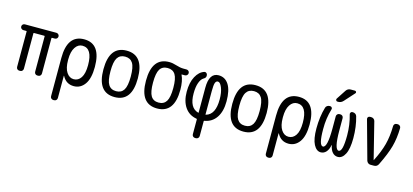

<svg xmlns="http://www.w3.org/2000/svg" viewBox="-75 -1350 4649 2159"><g transform="rotate(15 2250.0 -270.5)"><path d="M66.4 -452.1Q52.7 -452.1 42.5 -461.9Q32.2 -471.7 32.2 -485.8Q32.2 -500 42 -509.8Q51.8 -519.5 66.4 -519.5H432.6Q446.3 -519.5 456.5 -509.8Q466.8 -500 466.8 -485.8Q466.8 -471.7 457 -461.9Q447.3 -452.1 432.6 -452.1H400.4Q395.5 -452.1 394.5 -447.3V-35.2Q394.5 -20.5 384.8 -10.3Q375 0 360.4 0H349.6Q335 0 325.2 -9.8Q315.4 -19.5 315.4 -35.2V-447.3Q315.4 -452.1 309.6 -452.1H190.4Q185.5 -452.1 184.6 -447.3V-35.2Q184.6 -20.5 174.8 -10.3Q165 0 150.4 0H139.6Q125 0 115.2 -9.8Q105.5 -19.5 105.5 -35.2V-447.3Q105.5 -452.1 99.6 -452.1Z M638.7 -264.6V-254.9Q638.7 -164.1 671.4 -114.7Q704.1 -65.4 754.9 -65.4Q807.6 -65.4 839.4 -113.8Q871.1 -162.1 871.1 -259.8Q871.1 -455.1 754.9 -455.1Q704.1 -455.1 671.4 -405.3Q638.7 -355.5 638.7 -264.6ZM594.7 219.7Q580.1 219.7 569.8 210Q559.6 200.2 559.6 184.6V-259.8Q559.6 -529.3 754.9 -529.8Q950.2 -530.3 950.2 -259.8Q950.2 -125 901.9 -57.6Q853.5 9.8 775.4 9.8Q685.5 9.8 641.6 -74.2Q641.6 -75.2 639.6 -75.2Q638.7 -75.2 638.7 -74.2V184.6Q638.7 199.2 628.9 209.5Q619.1 219.7 603.5 219.7Z M1339.4 -415.5Q1310.5 -460.9 1250 -460.9Q1189.5 -460.9 1160.6 -415.5Q1131.8 -370.1 1131.8 -260.3Q1131.8 -150.4 1160.6 -104.5Q1189.5 -58.6 1250 -58.6Q1310.5 -58.6 1339.4 -104.5Q1368.2 -150.4 1368.2 -260.3Q1368.2 -370.1 1339.4 -415.5ZM1450.2 -260.3Q1450.2 9.8 1250 9.8Q1049.8 9.8 1049.8 -260.3Q1049.8 -530.3 1250 -530.3Q1450.2 -530.3 1450.2 -260.3Z M1834.5 -415.5Q1805.7 -460.9 1744.6 -460.9Q1683.6 -460.9 1655.3 -415.5Q1627 -370.1 1627 -260.3Q1627 -150.4 1655.3 -104.5Q1683.6 -58.6 1744.6 -58.6Q1805.7 -58.6 1834.5 -104.5Q1863.3 -150.4 1863.3 -260.3Q1863.3 -370.1 1834.5 -415.5ZM1745.1 -530.3Q1785.2 -530.3 1831.5 -515.1Q1877.9 -500 1917 -500H1953.1Q1966.8 -500 1977.1 -490.2Q1987.3 -480.5 1987.3 -466.3Q1987.3 -452.1 1977.1 -441.9Q1966.8 -431.6 1953.1 -431.6H1915Q1914.1 -431.6 1914.1 -430.7V-428.7Q1945.3 -363.3 1945.3 -259.8Q1945.3 9.8 1745.1 9.8Q1544.9 9.8 1544.9 -260.3Q1544.9 -530.3 1745.1 -530.3Z M2290 -339.8V-67.4Q2290 -62.5 2294.9 -64.5Q2400.4 -93.8 2400.4 -269.5Q2400.4 -352.5 2378.4 -406.2Q2356.4 -460 2330.1 -460Q2308.6 -460 2299.3 -434.6Q2290 -409.2 2290 -339.8ZM2204.1 5.9Q2116.2 -8.8 2067.9 -79.1Q2019.5 -149.4 2019.5 -259.8Q2019.5 -366.2 2057.1 -436.5Q2094.7 -506.8 2154.3 -525.4Q2168 -529.3 2179.2 -519.5Q2190.4 -509.8 2190.4 -495.1V-486.3Q2190.4 -464.8 2163.1 -450.2Q2134.8 -433.6 2117.2 -384.8Q2099.6 -335.9 2099.6 -259.8Q2099.6 -92.8 2205.1 -64.5Q2210 -62.5 2210 -67.4V-355.5Q2210 -530.3 2320.3 -530.3Q2395.5 -530.3 2438 -464.4Q2480.5 -398.4 2480.5 -269.5Q2480.5 -152.3 2432.1 -80.6Q2383.8 -8.8 2295.9 5.9Q2290 7.8 2290 11.7V184.6Q2290 199.2 2279.8 209.5Q2269.5 219.7 2254.9 219.7H2245.1Q2230.5 219.7 2220.2 210Q2210 200.2 2210 184.6V11.7Q2210 7.8 2204.1 5.9Z M2839.4 -415.5Q2810.5 -460.9 2750 -460.9Q2689.5 -460.9 2660.6 -415.5Q2631.8 -370.1 2631.8 -260.3Q2631.8 -150.4 2660.6 -104.5Q2689.5 -58.6 2750 -58.6Q2810.5 -58.6 2839.4 -104.5Q2868.2 -150.4 2868.2 -260.3Q2868.2 -370.1 2839.4 -415.5ZM2950.2 -260.3Q2950.2 9.8 2750 9.8Q2549.8 9.8 2549.8 -260.3Q2549.8 -530.3 2750 -530.3Q2950.2 -530.3 2950.2 -260.3Z M3138.7 -264.6V-254.9Q3138.7 -164.1 3171.4 -114.7Q3204.1 -65.4 3254.9 -65.4Q3307.6 -65.4 3339.4 -113.8Q3371.1 -162.1 3371.1 -259.8Q3371.1 -455.1 3254.9 -455.1Q3204.1 -455.1 3171.4 -405.3Q3138.7 -355.5 3138.7 -264.6ZM3094.7 219.7Q3080.1 219.7 3069.8 210Q3059.6 200.2 3059.6 184.6V-259.8Q3059.6 -529.3 3254.9 -529.8Q3450.2 -530.3 3450.2 -259.8Q3450.2 -125 3401.9 -57.6Q3353.5 9.8 3275.4 9.8Q3185.5 9.8 3141.6 -74.2Q3141.6 -75.2 3139.6 -75.2Q3138.7 -75.2 3138.7 -74.2V184.6Q3138.7 199.2 3128.9 209.5Q3119.1 219.7 3103.5 219.7Z M3650.4 9.8Q3600.6 9.8 3567.9 -52.2Q3535.2 -114.3 3535.2 -238.3Q3535.2 -373 3568.4 -486.3Q3572.3 -501 3585.4 -510.3Q3598.6 -519.5 3615.2 -519.5H3620.1Q3632.8 -519.5 3640.6 -509.3Q3648.4 -499 3643.6 -487.3Q3609.4 -374 3610.4 -250Q3610.4 -59.6 3658.2 -59.6Q3710 -59.6 3710 -282.2V-424.8Q3710 -439.5 3720.2 -449.7Q3730.5 -460 3745.1 -460H3754.9Q3769.5 -460 3779.8 -450.2Q3790 -440.4 3790 -424.8V-282.2Q3790 -60.5 3841.8 -59.6Q3889.6 -59.6 3889.6 -250Q3889.6 -374 3856.4 -487.3Q3852.5 -499 3859.9 -509.3Q3867.2 -519.5 3879.9 -519.5H3884.8Q3900.4 -519.5 3914.1 -510.3Q3927.7 -501 3931.6 -486.3Q3964.8 -373 3964.8 -238.3Q3964.8 -114.3 3932.6 -52.2Q3900.4 9.8 3849.6 9.8Q3812.5 9.8 3786.6 -19Q3760.7 -47.9 3751 -101.6Q3751 -103.5 3750 -103.5Q3749 -103.5 3749 -101.6Q3739.3 -47.9 3713.4 -19Q3687.5 9.8 3650.4 9.8ZM3794.9 -759.8H3844.7Q3854.5 -759.8 3859.4 -750Q3864.3 -740.2 3857.4 -733.4L3752.9 -617.2Q3728.5 -589.8 3695.3 -589.8H3684.6Q3673.8 -589.8 3668.5 -600.1Q3663.1 -610.4 3668.9 -620.1L3741.2 -730.5Q3760.7 -759.8 3794.9 -759.8Z M4182.6 -34.2 4057.6 -486.3Q4053.7 -499 4062 -509.3Q4070.3 -519.5 4083 -519.5H4098.6Q4114.3 -519.5 4126.5 -510.3Q4138.7 -501 4142.6 -486.3L4249 -60.5Q4249 -59.6 4250 -59.6Q4251 -59.6 4251 -60.5Q4309.6 -175.8 4334.5 -270.5Q4359.4 -365.2 4361.3 -485.4Q4361.3 -500 4371.1 -509.8Q4380.9 -519.5 4396.5 -519.5H4408.2Q4421.9 -519.5 4432.6 -509.3Q4443.4 -499 4443.4 -485.4Q4441.4 -365.2 4414.6 -267.6Q4387.7 -169.9 4319.3 -31.2Q4303.7 0 4267.6 0H4227.5Q4211.9 0 4199.7 -9.8Q4187.5 -19.5 4182.6 -34.2Z"/></g></svg>

Font: Rounded-L Mgen+ 2m regular
Style: Regular
Weight: 400
Designer: [Source Han Sans]
Ryoko NISHIZUKA  (kana & ideographs); Paul D. Hunt (Latin, Greek & Cyrillic); Wenlong ZHANG  (bopomofo
Version: Version 1.059.20150602